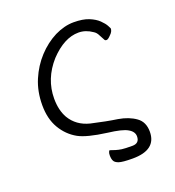

<svg xmlns="http://www.w3.org/2000/svg" viewBox="-120 -576 755 830"><g transform="rotate(-20 258.0 -160.5)"><path d="M428 9Q459 31 459 76Q459 160 350 160Q303 160 286 154Q270 148 266 139Q261 130 261 113Q261 103 264 97Q266 93 268 92Q280 96 292 100Q305 104 319 106Q333 108 367 108Q400 108 400 76Q400 54 375 40Q352 26 285 18Q194 6 156 -15Q113 -39 87 -83Q61 -127 61 -190Q61 -253 83 -305Q105 -357 141.5 -396.5Q178 -436 223 -459Q268 -481 310.5 -481Q353 -481 380 -470Q407 -459 423 -443.5Q439 -428 446 -415Q452 -404 453 -401Q453 -387 439 -374Q426 -360 419 -360Q413 -360 411 -363Q404 -377 397 -389Q390 -404 378 -411Q348 -432 315 -432Q249 -432 184 -363Q119 -290 119 -199Q119 -146 140 -109Q169 -60 229 -45Q299 -29 348 -22Q396 -14 428 9Z"/></g></svg>

Font: LXGW WenKai Light
Style: Regular
Weight: 300
Designer: LXGW / Fontworks Inc.
Foundry: LXGW / Fontworks Inc.
Version: Version 1.501; October 10, 2024